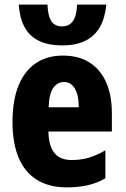

<svg xmlns="http://www.w3.org/2000/svg" viewBox="-20 -799 542 829"><path d="M439 -779Q434 -723 412 -683.5Q390 -644 349.5 -623.5Q309 -603 249 -603Q188 -603 147.5 -623Q107 -643 86 -682Q65 -721 61 -779H185Q187 -729 202 -707Q217 -685 249 -685Q278 -685 294.5 -707.5Q311 -730 313 -779ZM252 -559Q319 -559 366 -529.5Q413 -500 438 -444.5Q463 -389 463 -309V-231H189Q190 -170 214.5 -139Q239 -108 289 -108Q329 -108 363 -118Q397 -128 435 -150V-29Q400 -9 360 0.5Q320 10 268 10Q192 10 139.5 -22.5Q87 -55 60.5 -118Q34 -181 34 -272Q34 -366 60 -429.5Q86 -493 134.5 -526Q183 -559 252 -559ZM257 -445Q228 -445 210 -419.5Q192 -394 190 -336H320Q320 -371 312.5 -395Q305 -419 291 -432Q277 -445 257 -445Z"/></svg>

Font: Noto Sans Display Condensed ExtraBold
Style: Regular
Weight: 800
Width: 3
Designer: Monotype Design Team
Foundry: Monotype Imaging Inc.
Version: Version 2.003